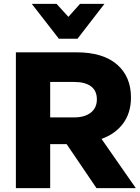

<svg xmlns="http://www.w3.org/2000/svg" viewBox="-20 -971 721 991"><path d="M239 0V-227H324L478 0H681L504 -254Q576 -280 616 -334.5Q656 -389 656 -468Q656 -576 583.5 -638.5Q511 -701 374 -701H62V0ZM239 -548H364Q419 -548 449.5 -525.5Q480 -503 480 -458Q480 -414 448.5 -389.5Q417 -365 362 -365H239ZM393 -951 333 -884 272 -951H144L284 -771H380L519 -951Z"/></svg>

Font: Geom ExtraBold
Style: Bold
Weight: 800
Version: Version 1.102